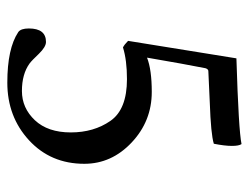

<svg xmlns="http://www.w3.org/2000/svg" viewBox="-96 -566 667 514"><g transform="rotate(90 237.0 -308.5)"><path d="M364.3 -547.9Q338.9 -540 253.9 -537.1L168.9 -533.2Q164.1 -532.2 162.1 -525.4Q151.4 -471.7 133.8 -369.1Q166 -381.8 225.6 -381.8Q303.7 -381.8 360.8 -328.1Q418 -274.4 418 -201.2Q418 -111.3 355 -53.2Q292 4.9 200.7 4.9Q109.4 4.9 65.4 -24.4Q55.7 -31.2 55.7 -52.7Q55.7 -98.6 91.8 -98.6Q105 -98.6 123.5 -79.6Q141.6 -60.5 149.4 -54.7Q177.7 -34.2 223.1 -34.2Q268.6 -34.2 301.3 -68.8Q334 -103.5 334 -165Q334 -226.6 303.2 -271Q272.5 -315.4 191.4 -315.4Q140.6 -315.4 106.4 -304.7Q98.6 -308.6 88.9 -318.4L135.7 -608.4Q328.1 -614.3 365.2 -622.1Q370.1 -615.2 370.1 -596.2Q370.1 -577.1 364.3 -547.9Z"/></g></svg>

Font: CrimsonText-Roman
Style: Roman
Weight: 400
Version: Version 0.13